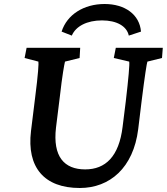

<svg xmlns="http://www.w3.org/2000/svg" viewBox="-20 -929 834 960"><path d="M113 -690 103 -639 172 -621C174 -614 171 -560 156 -444L135 -274C113 -92 201 11 379 11C529 11 647 -90 671 -283L688 -423C704 -551 714 -614 717 -621L790 -639L794 -690H559L549 -639L626 -621C629 -610 622 -534 609 -423L593 -295C575 -146 507 -82 406 -82C301 -82 243 -146 260 -291L279 -444C292 -558 301 -604 305 -621L378 -639L381 -690ZM288 -771 339 -751C359 -798 415 -827 490 -827C564 -827 614 -798 624 -751L685 -771C678 -856 605 -909 503 -909C399 -909 315 -856 288 -771Z"/></svg>

Font: TPK Tissa Web SemiBold
Style: Italic
Weight: 600
Italic angle: -7°
Designer: Jacques Le Bailly, Suppakit Chalermlarp | Katatrad Co.,Ltd.
Foundry: Jacques Le Bailly, Cadson Demak Co.,Ltd.
Version: Version 5.000;Glyphs 3.1.2 (3151)